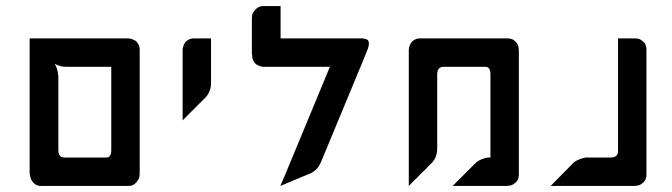

<svg xmlns="http://www.w3.org/2000/svg" viewBox="-20 -859 2223 635"><path d="M78 -732H83H401Q403 -732 405.5 -732Q408 -732 415 -730Q422 -728 427.5 -724.5Q433 -721 437.5 -713Q442 -705 442 -695V-286Q442 -281 441 -274Q440 -267 430.5 -255.5Q421 -244 405 -244H116Q100 -244 90.5 -254.5Q81 -265 80 -276L78 -286V-728ZM161 -648Q166 -640 169 -629.5Q172 -619 172 -613L173 -607V-363Q173 -338 193 -338H332Q348 -338 348 -363V-638H199Q179 -638 161 -648Z M678 -732V-586Q678 -555 659 -536L584 -461V-691Q584 -693 584 -695.5Q584 -698 586 -705Q588 -712 591.5 -717.5Q595 -723 603 -727.5Q611 -732 621 -732Z M908 -839V-732H1163Q1173 -732 1177.5 -732Q1182 -732 1189 -730Q1196 -728 1198 -724.5Q1200 -721 1200 -714Q1200 -707 1196 -696L1181 -659L1042 -324Q1030 -295 1005 -285L907 -244L923 -281L1071 -638H855Q853 -638 850.5 -638Q848 -638 841 -640Q834 -642 828.5 -645.5Q823 -649 818.5 -657Q814 -665 814 -675V-680H813V-695V-714V-717V-798Q813 -803 814 -809.5Q815 -816 825 -827.5Q835 -839 851 -839H907Z M1369 -732H1659Q1675 -732 1684.5 -722Q1694 -712 1695 -702L1696 -691V-338V-307V-281Q1696 -265 1685.5 -255.5Q1675 -246 1665 -245L1655 -244H1477L1552 -319Q1560 -327 1572.5 -332Q1585 -337 1593 -338H1602V-613Q1602 -638 1586 -638H1447Q1426 -638 1426 -613V-369Q1426 -338 1407 -319L1332 -244V-691Q1332 -693 1332 -695.5Q1332 -698 1334 -705Q1336 -712 1339.5 -717.5Q1343 -723 1351 -727.5Q1359 -732 1369 -732Z M1801 -244 1875 -319Q1883 -327 1896 -332Q1909 -337 1917 -338H1926H1999Q2024 -338 2024 -359V-732H2081Q2096 -732 2105 -723Q2118 -714 2118 -695V-691V-281Q2118 -265 2107.5 -255.5Q2097 -246 2087 -245L2076 -244Z"/></svg>

Font: ECO
Style: Regular
Weight: 400
Version: Version 1.1